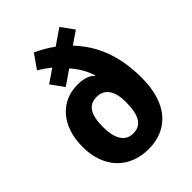

<svg xmlns="http://www.w3.org/2000/svg" viewBox="-222 -876 996 996"><g transform="rotate(-45 276.5 -378.0)"><path d="M208 -766 154 -689C177 -675 200 -659 220 -643L147 -593L198 -522L279 -578C312 -541 335 -501 349 -457L346 -456C326 -478 294 -488 249 -488C131 -488 40 -399 40 -240C40 -87 133 10 275 10C423 10 511 -95 511 -276C511 -445 461 -557 376 -648L446 -696L395 -766L309 -707C277 -731 243 -750 208 -766ZM276 -373C337 -373 364 -321 364 -250C364 -153 339 -104 276 -104C214 -104 188 -158 188 -239C188 -329 214 -373 276 -373Z"/></g></svg>

Font: Noto Sans Oriya Cond Bold
Style: Bold
Weight: 700
Width: 3
Designer: Amélie Bonet and Sol Matas
Foundry: Google LLC
Version: Version 2.006